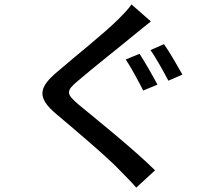

<svg xmlns="http://www.w3.org/2000/svg" viewBox="-20 -794 996 878"><path d="M618 -548 555 -522C580 -485 615 -419 635 -380L700 -407C681 -443 642 -512 618 -548ZM730 -592 668 -565C694 -529 728 -466 750 -425L814 -453C794 -489 755 -557 730 -592ZM581 -774C569 -754 542 -727 519 -704C455 -640 317 -531 246 -469C156 -395 147 -348 238 -272C326 -198 478 -69 530 -13C553 11 580 37 603 64L689 -15C597 -107 418 -251 338 -317C282 -365 281 -378 336 -424C402 -481 533 -584 598 -638C616 -652 646 -678 670 -696Z"/></svg>

Font: Kinto Sans Med
Style: Regular
Weight: 500
Designer: Authors: Ryoko NISHIZUKA  (kana & ideographs); Paul D. Hunt (Latin, Greek & Cyrillic); Wenlong ZHANG  (bopomofo); Sandol
Foundry: Adobe Systems Incorporated, ookami Inc.
Version: Version 0.001